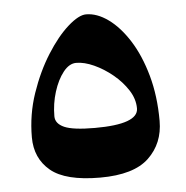

<svg xmlns="http://www.w3.org/2000/svg" viewBox="-41 -579 528 546"><g transform="rotate(-5 223.0 -306.0)"><path d="M40 -204Q40 -269 60.5 -329Q81 -389 111 -436.5Q141 -484 172 -511.5Q203 -539 224 -539Q255 -539 287 -516Q319 -493 346 -450.5Q373 -408 389.5 -349Q406 -290 406 -219Q406 -155 363 -114Q320 -73 224 -73Q125 -73 82.5 -108.5Q40 -144 40 -204ZM345 -260Q345 -287 328.5 -312.5Q312 -338 287 -358.5Q262 -379 234.5 -391.5Q207 -404 184 -404Q164 -404 147 -382.5Q130 -361 119.5 -327.5Q109 -294 109 -258Q109 -237 134 -226Q159 -215 221 -215Q345 -215 345 -260Z"/></g></svg>

Font: Ruwudu
Style: Bold
Weight: 700
Designer: Becca Hirsbrunner Spalinger
Foundry: SIL International
Version: Version 3.000